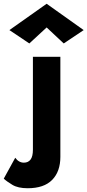

<svg xmlns="http://www.w3.org/2000/svg" viewBox="-114 -762 465 1021"><path d="M134 -616 42 -531 -64 -602 134 -742 331 -602 225 -531ZM-33 77Q-14 103 13 103Q36 103 48.5 86.5Q61 70 61 34V-460H207V72Q207 150 163.5 194.5Q120 239 33 239Q-18 239 -48 221Q-78 203 -94 188Z"/></svg>

Font: Jost*
Style: Bold
Weight: 700
Version: Version 3.7